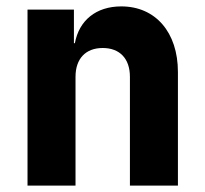

<svg xmlns="http://www.w3.org/2000/svg" viewBox="-20 -580 640 600"><path d="M359 -560C280 -560 227 -516 214 -445H211V-550H66V0H216V-340C216 -397 248 -430 301 -430C354 -430 386 -397 386 -340V0H536V-355C536 -479 466 -560 359 -560Z"/></svg>

Font: Tekne LDO ExtraBold
Style: Regular
Weight: 800
Monospace: yes
Designer: Alessio Laiso, Mario Rullo, Paolo Rosset
Foundry: Alessio Laiso
Version: Version 1.000;hotconv 1.0.109;makeotfexe 2.5.65596